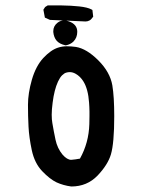

<svg xmlns="http://www.w3.org/2000/svg" viewBox="-20 -676 540 700"><path d="M137.7 -464.4Q165.5 -494.1 191.9 -502.4Q207 -507.3 223.6 -507.3Q240.2 -507.3 256.8 -504.9Q295.9 -498.5 338.6 -455.8Q381.3 -413.1 389.6 -364.7Q396.5 -323.2 396.5 -252.4Q396.5 -153.8 384.3 -112.8Q373 -75.2 335.9 -36.1Q297.4 3.9 240.2 3.9H239.7Q210.4 0 186 -11.2Q161.6 -22.9 133.8 -52Q106 -81.1 95.9 -128.4Q85.9 -175.8 84 -213.9Q82 -252 82 -293.9Q82 -335.9 96.2 -385.3Q110.4 -434.6 137.7 -464.4ZM305.7 -223.6Q306.2 -241.7 306.2 -252Q306.2 -262.2 306.2 -269.8Q306.2 -277.3 305.7 -285.9Q305.2 -294.4 304.7 -302.2Q301.3 -351.1 284.2 -378.9Q272.9 -397.5 255.4 -407.2Q245.1 -413.1 233.9 -413.1Q228 -413.1 221.2 -411.1Q214.4 -409.2 206.5 -401.6Q198.7 -394 191.4 -378.4Q177.7 -348.6 171.9 -301.8Q168.5 -275.9 168.5 -257.8Q168.5 -239.7 170.9 -227.1Q175.8 -197.8 182.4 -166.5Q189 -135.3 208 -112.3Q224.6 -93.3 239.7 -93.3Q244.1 -93.3 255.1 -95Q266.1 -96.7 271.5 -97.7Q303.7 -155.3 305.7 -223.6ZM174.3 -562.5Q174.3 -581.1 189.9 -593.3Q200.7 -601.6 213.9 -601.6Q222.2 -601.6 231 -598.1Q261.7 -587.4 261.7 -560.1Q261.7 -538.6 247.6 -524.4Q237.3 -514.2 220.2 -510.7H218.8Q196.8 -515.6 186.5 -527.6Q176.3 -539.6 174.3 -559.1Q174.3 -561 174.3 -562.5ZM153.8 -656.2Q169.9 -656.2 180.4 -656.2Q190.9 -656.2 205.1 -656.2Q238.8 -655.8 268.8 -652.6Q298.8 -649.4 313.5 -641.6L316.9 -639.6L319.8 -615.2Q315.4 -609.4 312.7 -606.4Q310.1 -603.5 306.6 -601.6Q299.8 -597.7 292 -597.7Q291.5 -597.7 162.1 -603.5L143.6 -611.8L138.2 -640.6L144.5 -650.4Z"/></svg>

Font: Bakudai
Style: Bold
Weight: 700
Version: Version 1.48